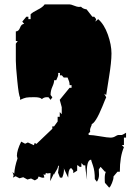

<svg xmlns="http://www.w3.org/2000/svg" viewBox="-20 -761 616 888"><path d="M210.9 39.6 200.7 41Q195.8 41 192.4 38.6L189 48.3L181.2 44.4L185.1 59.6Q182.6 61 177.2 61Q171.9 61 158.7 55.2L153.8 65.9L141.1 73.2L123.5 64.5L106.9 69.3L87.4 58.6L70.3 63.5L52.2 54.2L39.6 60.5L43 50.3L37.6 34.2L45.9 42.5Q47.9 9.8 61 -27.8L58.1 -40Q58.1 -65.9 78.1 -106L96.2 -96.2L108.9 -102.1L136.7 -89.4L140.6 -100.1L148.4 -95.2L222.2 -165.5L221.7 -176.3H230L246.6 -199.2V-220.7H256.3V-242.7L265.6 -232.9V-265.1L256.3 -299.3L301.8 -355H311V-367.2H301.8V-371.1Q301.8 -382.3 292.5 -402.3H274.9L266.1 -412.6H257.3V-423.8H248.5L249.5 -418.9Q249.5 -408.7 240.2 -390.1H230.5Q230.5 -377.9 222.2 -359.9Q213.9 -341.8 213.9 -321.8L222.2 -311L213.9 -299.3L204.6 -311L197.3 -311.5Q182.6 -311.5 173.8 -302.7Q166.5 -311.5 138.9 -311.5Q111.3 -311.5 101.3 -309.6Q91.3 -307.6 72.8 -299.3V-311Q66.9 -317.4 60.1 -386Q53.2 -454.6 53.2 -480V-559.1L62 -571.3H53.2V-615.7Q66.4 -615.7 72.8 -633.1Q79.1 -650.4 91.8 -650.4L83 -661.1L101.6 -683.6H111.3V-672.4H121.6V-694.8Q130.9 -704.6 154.3 -716.1Q177.7 -727.5 186.5 -740.7H301.8Q308.1 -740.7 322.5 -734.9Q336.9 -729 344.2 -729Q351.6 -729 354.5 -730Q363.8 -719.7 380.4 -717.8L407.2 -683.6H416L424.8 -672.4L420.9 -661.1L434.1 -672.4Q461.9 -648.4 478.8 -601.1Q495.6 -553.7 495.6 -513.9Q495.6 -474.1 484.1 -403.8Q472.7 -333.5 471.2 -321.8L461.9 -327.6L471.2 -311Q467.8 -304.7 454.1 -270Q421.4 -189.5 401.4 -186H405.3Q396.5 -167 396.5 -160.2Q396.5 -153.3 397.5 -152.3L388.2 -141.6L391.6 -136.7Q407.7 -136.7 442.9 -130.6Q478 -124.5 491 -124.5Q503.9 -124.5 513.4 -130.6Q522.9 -136.7 527.8 -136.7H543.5Q545.9 -136.7 563 -147V-124.5H553.2V-90.3H543.5L553.2 -80.1Q534.2 -36.6 534.2 33.2H523.4L504.9 55.2V58.6Q504.9 67.9 497.8 85.7Q490.7 103.5 484.9 106.9L465.3 84.5Q464.4 79.6 464.4 62Q464.4 44.4 469.7 33.2H465.3L445.3 10.7L437 22.5L438 47.4Q438 64.9 428.2 79.6L418.5 67.4Q418.5 28.8 409.9 4.6Q401.4 -19.5 401.4 -22.5Q381.3 -21.5 381.3 37.1Q381.3 45.4 382.1 57.4Q382.8 69.3 382.8 70.8Q374.5 21 374.5 3.9H366.7L356.4 -6.8V10.7H348.6L339.8 3.4L336.9 3.9V28.3L318.8 39.6V28.3L311 17.6H305.7Q295.4 26.4 295.4 60.5L274.9 17.1L275.9 23.4Q275.9 43 266.1 63.5V60.5H257.3L248.5 37.6L252.4 5.9H248.5Q248.5 15.1 240.2 27.8Q231.9 40.5 230.5 46.9V41Q227.5 44.4 220 60.8Q212.4 77.1 211.9 77.1L213.9 39.6Z"/></svg>

Font: Butcherman Caps
Style: Regular
Weight: 400
Version: Version 001.003